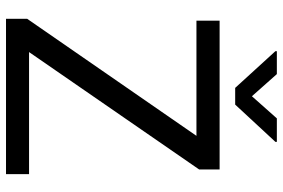

<svg xmlns="http://www.w3.org/2000/svg" viewBox="-171 -770 941 639"><g transform="rotate(90 299.5 -450.5)"><path d="M48.8 -633.8V-710.9H543.9V-642.6L153.3 -76.7H559.6V0H42.5V-70.3L432.1 -633.8ZM226.6 -901.4 300.3 -818.4 374 -901.4H452.1V-896.5L328.1 -762.7H272.5L150.4 -896.5V-901.4Z"/></g></svg>

Font: Roboto21382017
Style: Regular
Weight: 400
Designer: Christian Robertson
Foundry: Google
Version: Version 2.138; 2017